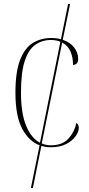

<svg xmlns="http://www.w3.org/2000/svg" viewBox="-20 -734 451 970"><path d="M237 10Q212 10 189 3L146 216H136L180 0Q126 -20 92 -84Q58 -148 58 -266Q58 -371 81.5 -431.5Q105 -492 146 -517Q187 -542 239 -542Q265 -542 288 -536L324 -714H334L297 -533Q335 -520 355 -493.5Q375 -467 375 -437Q375 -420 367 -413Q359 -406 349 -406Q349 -444 336 -474Q323 -504 294 -519L191 -9Q213 0 237 0Q296 0 326.5 -34.5Q357 -69 366 -113Q378 -105 378 -87Q378 -69 362 -46Q346 -23 314.5 -6.5Q283 10 237 10ZM86 -266Q86 -160 112.5 -97.5Q139 -35 182 -13L285 -523Q264 -532 237 -532Q193 -532 158.5 -508Q124 -484 105 -426Q86 -368 86 -266Z"/></svg>

Font: Noto Serif Display SemiCondensed Thin
Style: Regular
Weight: 100
Width: 4
Designer: Monotype Design Team
Foundry: Monotype Imaging Inc.
Version: Version 2.009